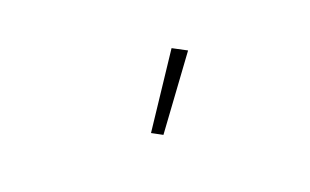

<svg xmlns="http://www.w3.org/2000/svg" viewBox="-37 -888 674 417"><g transform="rotate(-20 300.0 -679.5)"><path d="M288 -594 264 -607 369 -765 401 -748Z"/></g></svg>

Font: IBM Plex Mono ExtraLight
Style: Regular
Weight: 200
Monospace: yes
Designer: Mike Abbink, Paul van der Laan, Pieter van Rosmalen
Foundry: Bold Monday
Version: Version 2.3